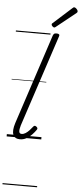

<svg xmlns="http://www.w3.org/2000/svg" viewBox="-90 -1217 703 1679"><g transform="rotate(5 261.5 -378.0)"><path d="M117 15Q73 15 58 -19.5Q43 -54 65 -123L325 -914Q330 -926 336 -930.5Q342 -935 356 -935Q372 -935 378.5 -929Q385 -923 380 -911L115 -107Q104 -70 106.5 -51.5Q109 -33 129 -33Q146 -33 163 -44Q180 -55 195.5 -71.5Q211 -88 223 -104Q229 -112 235 -113.5Q241 -115 250 -109Q260 -102 261.5 -95Q263 -88 258 -81Q243 -59 221.5 -36.5Q200 -14 174 0.5Q148 15 117 15ZM332 -985Q324 -985 315.5 -993.5Q307 -1002 307 -1009Q307 -1011 307.5 -1014Q308 -1017 313 -1021L475 -1167Q480 -1171 483 -1173.5Q486 -1176 491 -1176Q497 -1176 504.5 -1170.5Q512 -1165 517.5 -1157.5Q523 -1150 523 -1143Q523 -1139 522 -1136Q521 -1133 515 -1128L345 -992Q341 -989 338 -987Q335 -985 332 -985ZM0 410H304V420H0ZM0 -20H304V0H0ZM0 -505H304V-500H0ZM0 -930H304V-920H0Z"/></g></svg>

Font: Playwrite DE LA Guides
Style: Regular
Weight: 400
Designer: Veronika Burian, José Scaglione
Foundry: TypeTogether
Version: Version 1.003